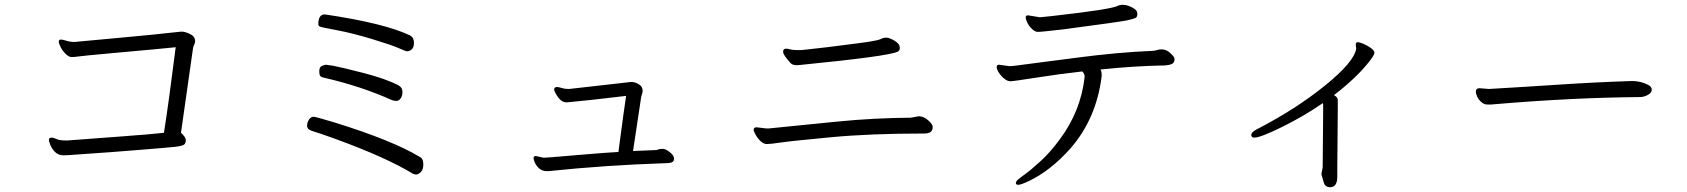

<svg xmlns="http://www.w3.org/2000/svg" viewBox="-20 -725 7040 801"><path d="M184 -141Q184 -137 189.5 -121.5Q195 -106 209 -91.5Q223 -77 246 -77L269 -78Q294 -80 339 -83Q384 -86 438.5 -90Q493 -94 547 -98.5Q601 -103 645 -106.5Q689 -110 711 -112.5Q733 -115 744 -119.5Q755 -124 755 -139V-143Q753 -155 735 -171L785 -522Q787 -534 790.5 -540Q794 -546 794 -553Q794 -573 773 -583Q752 -593 739 -593H735Q619 -580 480.5 -567.5Q342 -555 302 -551L291 -550Q272 -550 257 -555Q242 -560 233.5 -560Q225 -560 225 -550Q225 -545 232.5 -529.5Q240 -514 253.5 -500.5Q267 -487 279 -487Q291 -487 307.5 -489.5Q324 -492 444.5 -503Q565 -514 620.5 -519Q676 -524 713 -528Q684 -298 664 -171Q613 -165 476 -155Q339 -145 262 -139H252Q229 -139 215.5 -145Q202 -151 196 -151Q184 -151 184 -141Z M1335 -665Q1308 -665 1308 -624Q1308 -617 1314.5 -614Q1321 -611 1385.5 -599Q1450 -587 1534 -561.5Q1618 -536 1645 -523.5Q1672 -511 1679.5 -511Q1687 -511 1697 -518.5Q1707 -526 1707 -547Q1707 -568 1691 -577Q1585 -628 1335 -665ZM1616 -307Q1624 -304 1634 -304Q1644 -304 1651.5 -314.5Q1659 -325 1659 -342Q1659 -359 1644 -368Q1592 -396 1494.5 -421Q1397 -446 1370.5 -450.5Q1344 -455 1340 -455Q1336 -455 1324 -450.5Q1312 -446 1312 -428Q1312 -410 1318 -406Q1324 -402 1335 -400Q1487 -365 1616 -307ZM1261 -201Q1261 -185 1281 -179Q1320 -167 1375 -147Q1590 -69 1703 0Q1709 3 1717 3Q1725 3 1735.5 -7Q1746 -17 1746 -40Q1746 -63 1732 -70Q1618 -139 1376 -214Q1296 -238 1289 -238Q1272 -238 1263 -214Q1261 -206 1261 -201Z M2356 -354H2349Q2335 -354 2323 -358Q2311 -362 2304 -362Q2292 -362 2292 -352Q2292 -345 2300 -332Q2319 -298 2343 -298L2356 -299Q2435 -306 2592 -325Q2587 -289 2580.5 -244.5Q2574 -200 2569 -159Q2564 -118 2560 -91Q2508 -88 2454 -83.5Q2400 -79 2351.5 -75Q2303 -71 2280.5 -69Q2258 -67 2248 -67L2216 -74Q2206 -74 2206 -66Q2206 -58 2212 -45Q2230 -11 2260 -11H2268Q2507 -36 2752 -44Q2772 -44 2782 -47.5Q2792 -51 2792 -63V-65Q2791 -77 2774 -90.5Q2757 -104 2745 -104Q2733 -104 2728 -102Q2723 -100 2718 -99L2621 -95L2655 -321Q2656 -323 2656.5 -326Q2657 -329 2659 -334.5Q2661 -340 2661 -346Q2661 -364 2645 -373.5Q2629 -383 2615 -383H2612Z M3278 -462Q3286 -453 3304 -453L3318 -454Q3683 -490 3724 -509Q3734 -514 3734 -524V-526Q3733 -543 3711.5 -555.5Q3690 -568 3677.5 -568Q3665 -568 3653 -561.5Q3641 -555 3556 -544Q3471 -533 3430 -528Q3389 -523 3359.5 -520Q3330 -517 3322 -516H3309Q3288 -516 3276.5 -519Q3265 -522 3260 -522Q3247 -522 3247 -509Q3247 -496 3278 -462ZM3780 -234Q3628 -233 3475.5 -218Q3323 -203 3186 -189H3178L3136 -194Q3124 -194 3124 -182Q3124 -179 3131.5 -164.5Q3139 -150 3152 -137Q3165 -124 3179.5 -124Q3194 -124 3238 -130.5Q3282 -137 3447 -152.5Q3612 -168 3836 -168Q3871 -168 3871 -194V-197Q3870 -207 3853 -222.5Q3836 -238 3816 -240H3813Z M4318 -653 4269 -661Q4259 -661 4259 -652Q4259 -646 4265.5 -631.5Q4272 -617 4285 -604.5Q4298 -592 4309.5 -592Q4321 -592 4347 -595L4412 -602Q4654 -634 4681.5 -640Q4709 -646 4717 -650Q4725 -654 4725 -667Q4725 -680 4713 -688Q4688 -705 4663 -705H4660Q4656 -704 4652 -703.5Q4648 -703 4644 -701Q4618 -686 4368 -658Q4337 -655 4329 -654ZM4148 -455Q4138 -455 4138 -445.5Q4138 -436 4147 -422Q4156 -408 4169.5 -397Q4183 -386 4195 -386Q4207 -386 4302.5 -401Q4398 -416 4495 -427Q4505 -417 4505 -406V-404Q4489 -260 4400 -142Q4362 -90 4321.5 -53Q4281 -16 4258 0.5Q4235 17 4226.5 24.5Q4218 32 4218 39Q4218 46 4228.5 46Q4239 46 4273 30Q4363 -13 4446 -106Q4554 -230 4576 -407V-414Q4576 -427 4571 -435Q4713 -450 4840 -452Q4857 -453 4868.5 -458Q4880 -463 4880 -478V-480Q4880 -487 4863 -503Q4846 -519 4827 -519H4824Q4816 -519 4808 -516.5Q4800 -514 4792 -513Q4643 -507 4469.5 -484Q4296 -461 4208 -450L4191 -449Z M5559 12V-26L5561 -264V-308Q5561 -320 5545 -328Q5640 -401 5693 -469Q5714 -496 5714 -505Q5714 -514 5699.5 -524.5Q5685 -535 5668.5 -542Q5652 -549 5644 -549Q5636 -549 5636 -538L5638 -522Q5629 -466 5507 -367.5Q5385 -269 5224 -186Q5200 -174 5200 -161Q5200 -158 5203 -154.5Q5206 -151 5213 -151Q5239 -151 5330 -196Q5421 -241 5499 -295Q5500 -293 5500 -290V-252L5498 -26L5493 -1V3Q5497 19 5503 37.5Q5509 56 5529 56Q5559 56 5559 12Z M6152 -357Q6137 -357 6137 -341Q6137 -336 6142 -323.5Q6147 -311 6159 -300Q6171 -289 6184 -289H6202Q6207 -289 6213 -290Q6543 -318 6821 -320Q6838 -320 6854.5 -329Q6871 -338 6871 -350.5Q6871 -363 6856 -371Q6824 -387 6790 -387H6787Q6635 -382 6484.5 -372Q6334 -362 6194 -354H6190Z"/></svg>

Font: LXGW WenKai TC
Style: Regular
Weight: 400
Designer: LXGW / Fontworks Inc.
Foundry: LXGW / Fontworks Inc.
Version: Version 1.330